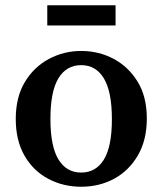

<svg xmlns="http://www.w3.org/2000/svg" viewBox="-20 -697 619 731"><path d="M289 14Q221 14 164 -16Q107 -46 73.5 -104Q40 -162 40 -244Q40 -327 74.5 -384.5Q109 -442 166 -472.5Q223 -503 289 -503Q356 -503 412.5 -473Q469 -443 504 -386Q539 -329 539 -246Q539 -164 505 -105.5Q471 -47 414.5 -16.5Q358 14 289 14ZM289 -40Q345 -40 375.5 -89.5Q406 -139 406 -243Q406 -348 375.5 -398.5Q345 -449 289 -449Q233 -449 202.5 -399Q172 -349 172 -244Q172 -140 202.5 -90Q233 -40 289 -40ZM160 -600V-677H420V-600Z"/></svg>

Font: Source Serif 4 SmText Semibold
Style: Regular
Weight: 600
Designer: Frank Grießhammer
Foundry: Adobe
Version: Version 4.005;hotconv 1.1.0;makeotfexe 2.6.0